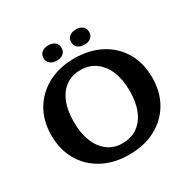

<svg xmlns="http://www.w3.org/2000/svg" viewBox="-201 -1129 1336 1340"><g transform="rotate(-30 467.5 -459.0)"><path d="M466.3 12.7Q346.1 12.7 254.7 -35.9Q163.3 -84.5 112.4 -171.9Q61.5 -259.3 61.5 -374.9Q61.5 -490.4 112.6 -577.2Q163.7 -664 255 -712.8Q346.4 -761.7 466.3 -761.7Q588.4 -761.7 680.1 -713.3Q771.9 -664.8 822.7 -577.6Q873.4 -490.3 873.4 -375.1Q873.4 -258.8 822.6 -171.5Q771.7 -84.2 680.3 -35.8Q588.9 12.7 466.3 12.7ZM465 -79.4Q535.5 -79.4 586 -114.6Q636.6 -149.8 663.7 -215.3Q690.8 -280.9 690.8 -371.6Q690.8 -463.4 663.1 -530Q635.4 -596.7 584.4 -633.1Q533.4 -669.6 462.9 -669.6Q395 -669.6 345.8 -634.6Q296.6 -599.6 270.4 -534.4Q244.1 -469.2 244.1 -377.3Q244.1 -286.3 271.2 -219.5Q298.2 -152.8 348 -116.1Q397.9 -79.4 465 -79.4ZM356.9 -808.3Q324.3 -808.3 303.9 -824.6Q283.6 -840.9 283.6 -869.5Q283.6 -898.7 303.9 -915Q324.3 -931.3 356.9 -931.3Q388.7 -931.3 408.8 -915Q428.8 -898.7 428.8 -869.5Q428.8 -840.9 408.8 -824.6Q388.7 -808.3 356.9 -808.3ZM578.9 -808.3Q546.5 -808.3 526.4 -824.6Q506.4 -840.9 506.4 -869.5Q506.4 -898.7 526.4 -915Q546.5 -931.3 578.9 -931.3Q611.7 -931.3 631.5 -915Q651.2 -898.7 651.2 -869.5Q651.2 -840.9 631.5 -824.6Q611.7 -808.3 578.9 -808.3Z"/></g></svg>

Font: Hahmlet
Style: Regular
Weight: 400
Designer: Minjoo Ham & Mark Frömberg
Foundry: hypertype
Version: Version 1.002